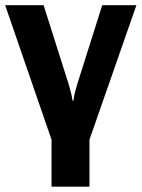

<svg xmlns="http://www.w3.org/2000/svg" viewBox="-30 -535 542 734"><path d="M167 178.7H312V-1L491.5 -515.1H360.8L265.1 -212.6Q259.3 -193.8 255.9 -178.8Q252.4 -163.8 250.5 -149.9H247.3Q245.4 -163.8 241.8 -179Q238.3 -194.1 232.7 -212.6L136.7 -515.1H-10.3L167 -1Z"/></svg>

Font: Roboto Flex
Style: Regular
Weight: 400
Designer: Berlow after Robertson
Foundry: Google
Version: Version 3.200;gftools[0.9.32]